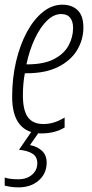

<svg xmlns="http://www.w3.org/2000/svg" viewBox="-26 -560 393 820"><path d="M149.4 9.8Q89.8 9.8 57.9 -29.3Q25.9 -68.4 25.9 -146.5Q25.9 -226.6 42.7 -297.9Q59.6 -369.1 89.1 -423.6Q118.7 -478 157.5 -509Q196.3 -540 240.2 -540Q280.8 -540 305.4 -516.6Q330.1 -493.2 330.1 -442.4Q330.1 -391.1 303.7 -346.7Q277.3 -302.2 223.4 -274.7Q169.4 -247.1 86.4 -247.1H80.1Q71.8 -203.1 71.8 -152.8Q71.8 -88.9 93 -59.6Q114.3 -30.3 159.2 -30.3Q183.6 -30.3 205.6 -37.4Q227.5 -44.4 250 -58.1V-15.6Q230.5 -3.4 205.3 3.2Q180.2 9.8 149.4 9.8ZM86.9 -285.2H91.3Q161.1 -285.2 204.1 -307.4Q247.1 -329.6 266.6 -365.2Q286.1 -400.9 286.1 -440.4Q286.1 -468.3 273.7 -484.1Q261.2 -500 235.4 -500Q203.6 -500 174.6 -471.7Q145.5 -443.4 122.6 -394.5Q99.6 -345.7 86.9 -285.2ZM53.7 240.2Q33.7 240.2 19.8 238Q5.9 235.8 -5.9 232.9V198.2Q2 201.2 16.1 203.4Q30.3 205.6 51.8 205.6Q88.9 205.6 111.1 186Q133.3 166.5 133.3 137.2Q133.3 109.9 113.3 96.7Q93.3 83.5 55.2 79.6L109.9 0H143.6L102.1 59.6Q134.3 65.9 153.8 84.5Q173.3 103 173.3 134.3Q173.3 181.2 139.4 210.7Q105.5 240.2 53.7 240.2Z"/></svg>

Font: Open Sans Condensed Light
Style: Italic
Weight: 300
Width: 3
Italic angle: -12°
Designer: Monotype Design Team
Foundry: Monotype Imaging Inc.
Version: Version 3.000; ttfautohint (v1.8.4)